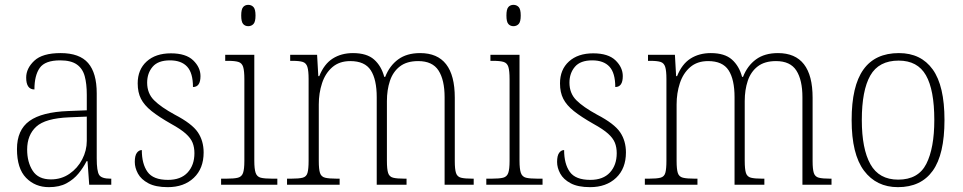

<svg xmlns="http://www.w3.org/2000/svg" viewBox="-20 -762 3973 792"><path d="M182 10Q125 10 87.5 -28.5Q50 -67 50 -147Q50 -226 101.5 -263Q153 -300 262 -304L338 -307V-371Q338 -416 329.5 -447.5Q321 -479 297 -496Q273 -513 228 -513Q166 -513 144 -482Q122 -451 122 -393Q88 -393 88 -442Q88 -480 121.5 -511.5Q155 -543 230 -543Q308 -543 343.5 -502Q379 -461 379 -377V-109Q379 -56 389 -40.5Q399 -25 435 -25H439V0H348L341 -97H337Q324 -71 304 -46.5Q284 -22 254.5 -6Q225 10 182 10ZM190 -22Q233 -22 266.5 -45Q300 -68 319 -104.5Q338 -141 338 -181V-281L265 -278Q167 -274 129.5 -239.5Q92 -205 92 -145Q92 -93 115 -57.5Q138 -22 190 -22Z M672 10Q622 10 592 -6Q562 -22 549 -46Q536 -70 536 -94Q536 -120 544.5 -131.5Q553 -143 565 -143Q565 -86 588.5 -53Q612 -20 673 -20Q726 -20 754 -50.5Q782 -81 782 -130Q782 -154 774.5 -173Q767 -192 746.5 -210.5Q726 -229 686 -251Q635 -280 605 -304Q575 -328 561.5 -354.5Q548 -381 548 -418Q548 -475 585 -508.5Q622 -542 685 -542Q747 -542 777 -513Q807 -484 807 -448Q807 -403 776 -403Q776 -461 752 -487Q728 -513 681 -513Q632 -513 609.5 -486.5Q587 -460 587 -421Q587 -377 615.5 -348.5Q644 -320 701 -289Q772 -252 796 -216.5Q820 -181 820 -133Q820 -67 779.5 -28.5Q739 10 672 10Z M1004 -654Q991 -654 983 -663Q975 -672 975 -698Q975 -724 983 -733Q991 -742 1004 -742Q1017 -742 1025.5 -733Q1034 -724 1034 -698Q1034 -672 1025.5 -663Q1017 -654 1004 -654ZM892 0V-25H914Q946 -25 961.5 -29Q977 -33 982.5 -48.5Q988 -64 988 -98V-435Q988 -470 983 -486Q978 -502 963.5 -506.5Q949 -511 921 -511H909V-536H1029V-99Q1029 -65 1034.5 -49Q1040 -33 1055.5 -29Q1071 -25 1103 -25H1124V0Z M1164 0V-25H1181Q1213 -25 1228.5 -29Q1244 -33 1248.5 -49Q1253 -65 1253 -99V-436Q1253 -470 1248 -486Q1243 -502 1229 -506.5Q1215 -511 1187 -511H1177V-536H1288L1293 -448H1297Q1317 -498 1352.5 -520.5Q1388 -543 1436 -543Q1493 -543 1523 -516.5Q1553 -490 1565 -445H1569Q1587 -491 1622.5 -517Q1658 -543 1713 -543Q1856 -543 1856 -359V-97Q1856 -64 1861 -48.5Q1866 -33 1881.5 -29Q1897 -25 1928 -25H1934V0H1814V-361Q1814 -432 1789 -471Q1764 -510 1705 -510Q1658 -510 1629.5 -488Q1601 -466 1588.5 -428.5Q1576 -391 1576 -345V-99Q1576 -64 1581 -48.5Q1586 -33 1601.5 -29Q1617 -25 1648 -25H1657V0H1534V-361Q1534 -434 1509.5 -472Q1485 -510 1425 -510Q1380 -510 1351 -485Q1322 -460 1308.5 -419Q1295 -378 1295 -331V-98Q1295 -64 1300 -48.5Q1305 -33 1321 -29Q1337 -25 1369 -25H1381V0Z M2098 -654Q2085 -654 2077 -663Q2069 -672 2069 -698Q2069 -724 2077 -733Q2085 -742 2098 -742Q2111 -742 2119.5 -733Q2128 -724 2128 -698Q2128 -672 2119.5 -663Q2111 -654 2098 -654ZM1986 0V-25H2008Q2040 -25 2055.5 -29Q2071 -33 2076.5 -48.5Q2082 -64 2082 -98V-435Q2082 -470 2077 -486Q2072 -502 2057.5 -506.5Q2043 -511 2015 -511H2003V-536H2123V-99Q2123 -65 2128.5 -49Q2134 -33 2149.5 -29Q2165 -25 2197 -25H2218V0Z M2414 10Q2364 10 2334 -6Q2304 -22 2291 -46Q2278 -70 2278 -94Q2278 -120 2286.5 -131.5Q2295 -143 2307 -143Q2307 -86 2330.5 -53Q2354 -20 2415 -20Q2468 -20 2496 -50.5Q2524 -81 2524 -130Q2524 -154 2516.5 -173Q2509 -192 2488.5 -210.5Q2468 -229 2428 -251Q2377 -280 2347 -304Q2317 -328 2303.5 -354.5Q2290 -381 2290 -418Q2290 -475 2327 -508.5Q2364 -542 2427 -542Q2489 -542 2519 -513Q2549 -484 2549 -448Q2549 -403 2518 -403Q2518 -461 2494 -487Q2470 -513 2423 -513Q2374 -513 2351.5 -486.5Q2329 -460 2329 -421Q2329 -377 2357.5 -348.5Q2386 -320 2443 -289Q2514 -252 2538 -216.5Q2562 -181 2562 -133Q2562 -67 2521.5 -28.5Q2481 10 2414 10Z M2640 0V-25H2657Q2689 -25 2704.5 -29Q2720 -33 2724.5 -49Q2729 -65 2729 -99V-436Q2729 -470 2724 -486Q2719 -502 2705 -506.5Q2691 -511 2663 -511H2653V-536H2764L2769 -448H2773Q2793 -498 2828.5 -520.5Q2864 -543 2912 -543Q2969 -543 2999 -516.5Q3029 -490 3041 -445H3045Q3063 -491 3098.5 -517Q3134 -543 3189 -543Q3332 -543 3332 -359V-97Q3332 -64 3337 -48.5Q3342 -33 3357.5 -29Q3373 -25 3404 -25H3410V0H3290V-361Q3290 -432 3265 -471Q3240 -510 3181 -510Q3134 -510 3105.5 -488Q3077 -466 3064.5 -428.5Q3052 -391 3052 -345V-99Q3052 -64 3057 -48.5Q3062 -33 3077.5 -29Q3093 -25 3124 -25H3133V0H3010V-361Q3010 -434 2985.5 -472Q2961 -510 2901 -510Q2856 -510 2827 -485Q2798 -460 2784.5 -419Q2771 -378 2771 -331V-98Q2771 -64 2776 -48.5Q2781 -33 2797 -29Q2813 -25 2845 -25H2857V0Z M3684 10Q3595 10 3544 -58Q3493 -126 3493 -267Q3493 -407 3541.5 -475Q3590 -543 3688 -543Q3779 -543 3827.5 -475.5Q3876 -408 3876 -267Q3876 -125 3827.5 -57.5Q3779 10 3684 10ZM3685 -21Q3768 -21 3801 -86Q3834 -151 3834 -267Q3834 -391 3799.5 -451.5Q3765 -512 3687 -512Q3605 -512 3570 -450.5Q3535 -389 3535 -267Q3535 -148 3570.5 -84.5Q3606 -21 3685 -21Z"/></svg>

Font: Noto Serif Armenian SemiCondensed ExtraLight
Style: Regular
Weight: 200
Width: 4
Designer: Monotype Design Team
Foundry: Monotype Imaging Inc.
Version: Version 2.008; ttfautohint (v1.8.4.7-5d5b)